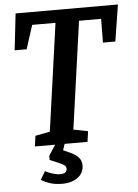

<svg xmlns="http://www.w3.org/2000/svg" viewBox="-57 -692 664 927"><g transform="rotate(-5 275.0 -228.5)"><path d="M91 0 98 -51 169 -65 242 -586H129L92 -471H34L54 -648H550L522 -471H462L463 -586H356L283 -65L353 -51L346 0ZM207 191Q173 191 147.5 182.5Q122 174 105 163L129 123Q143 131 164 137.5Q185 144 200 144Q216 144 225 138.5Q234 133 234 119Q234 109 224.5 102.5Q215 96 201 90L156 71V51L189 0H235L225 30L258 45Q281 55 296.5 70.5Q312 86 312 111Q312 147 283 169Q254 191 207 191Z"/></g></svg>

Font: Faustina Light SemiBold
Style: Italic
Weight: 600
Italic angle: -8°
Version: Version 1.200